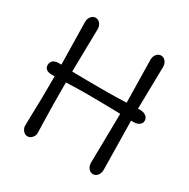

<svg xmlns="http://www.w3.org/2000/svg" viewBox="-172 -915 1061 1080"><g transform="rotate(30 359.0 -375.0)"><path d="M612 -709 607 -436H623Q645 -436 659.5 -424.5Q674 -413 674 -396Q674 -379 660 -368.5Q646 -358 623 -358H607L612 -41Q612 -19 600 -4.5Q588 10 571 10Q554 10 542 -4.5Q530 -19 530 -41L535 -361Q388 -364 322.5 -364Q257 -364 182 -361Q182 -199 184.5 -124Q187 -49 187 -34Q187 -19 175 -4.5Q163 10 146 10Q129 10 117 -4.5Q105 -19 105 -34Q105 -49 106 -94Q110 -197 110 -359H92Q44 -359 44 -396Q44 -414 57 -424.5Q70 -435 92 -435H110L105 -709Q105 -731 117 -745.5Q129 -760 146 -760Q163 -760 175 -745.5Q187 -731 187 -709L182 -432Q282 -430 372 -430Q462 -430 535 -433L530 -709Q530 -731 542 -745.5Q554 -760 571 -760Q588 -760 600 -745.5Q612 -731 612 -709Z"/></g></svg>

Font: Delius
Style: Regular
Weight: 400
Designer: Natalia Raices
Foundry: Natalia Raices
Version: Version 1.001